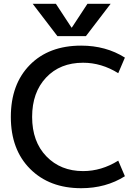

<svg xmlns="http://www.w3.org/2000/svg" viewBox="-20 -980 739 1010"><path d="M358 -835 440 -960H562L432 -790H282L152 -960H274L356 -835ZM417 -650Q296 -650 222.5 -572Q149 -494 149 -365Q149 -235 224 -157.5Q299 -80 417 -80Q514 -80 602 -135L637 -53Q537 10 407 10Q240 10 138.5 -91.5Q37 -193 37 -365Q37 -537 137 -638.5Q237 -740 407 -740Q537 -740 637 -677L602 -595Q514 -650 417 -650Z"/></svg>

Font: M PLUS 1p Medium
Style: Regular
Weight: 500
Version: Version 1.062